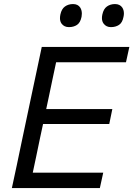

<svg xmlns="http://www.w3.org/2000/svg" viewBox="-20 -950 674 970"><path d="M40 0Q52.5 -59 64.5 -114Q76 -169 90 -236L140 -472.5Q154.5 -540.5 166.5 -597Q178.5 -653 191 -713H633.5L616.5 -635.5H263.5Q254.5 -594 245.8 -552.2Q237 -510.5 227 -462.5L213.5 -399H547.5L532 -323.5H197.5L181.5 -249Q171.5 -201.5 163 -160Q154 -118.5 145.5 -77.5H501.5L484.5 0ZM504 -830Q495 -841.5 495 -858.5Q495 -867 497 -876.5Q503 -905 520.2 -917.2Q537.5 -929.5 561 -929.5Q586 -929.5 598 -911.5Q606 -899 606 -882Q606 -874 604 -865Q598.5 -835.5 581.2 -824.2Q564 -813 540.5 -813Q517 -813 504 -830ZM328.5 -813Q304.5 -813 291.5 -830Q283 -841.5 283 -858Q283 -866.5 285 -876.5Q291 -905 308.2 -917.2Q325.5 -929.5 349 -929.5Q374 -929.5 385.5 -911.5Q393.5 -898.5 393.5 -881Q393.5 -873.5 392 -865Q386 -835.5 369 -824.2Q352 -813 328.5 -813Z"/></svg>

Font: Heraclito
Style: Italic
Weight: 400
Italic angle: -12°
Designer: Kostas Bartsokas (font) & Cristiano Sobral (main changes)
Foundry: Kostas Bartsokas (font) & Cristiano Sobral (main changes)
Version: Version 1.00;July 8, 2020;FontCreator 13.0.0.2655 64-bit